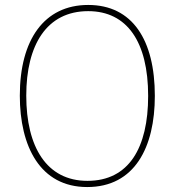

<svg xmlns="http://www.w3.org/2000/svg" viewBox="-20 -745 705 775"><path d="M605 -358C605 -583 515 -725 336 -725C158 -725 60 -584 60 -359C60 -154 142 10 332 10C524 10 605 -151 605 -358ZM86 -359C86 -563 168 -700 336 -700C493 -700 578 -576 578 -358C578 -148 500 -15 333 -15C168 -15 86 -152 86 -359Z"/></svg>

Font: Noto Sans Sinhala UI SemiCondensed Thin
Style: Regular
Weight: 100
Width: 4
Designer: Jelle Bosma - Monotype Design Team
Foundry: Monotype Imaging Inc.
Version: Version 2.006